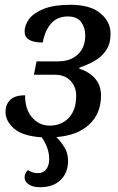

<svg xmlns="http://www.w3.org/2000/svg" viewBox="-20 -566 496 804"><path d="M148 218Q117 218 100 206Q83 194 83 178Q83 159 97 146Q104 151 114.5 155Q125 159 139 159Q162 159 174 142.5Q186 126 186 100Q186 55 155 9Q75 4 39 -27.5Q3 -59 3 -98Q3 -127 22 -147Q41 -167 85 -167Q85 -107 115 -73.5Q145 -40 188 -40Q237 -40 268 -72.5Q299 -105 299 -166Q299 -202 275.5 -227.5Q252 -253 209 -253H122L133 -309H222Q275 -309 306 -338Q337 -367 337 -418Q337 -450 320 -473.5Q303 -497 264 -497Q220 -497 194 -467.5Q168 -438 159 -388Q83 -388 83 -434Q83 -461 102 -486.5Q121 -512 163.5 -529Q206 -546 275 -546Q358 -546 400.5 -510.5Q443 -475 443 -425Q443 -383 424.5 -355.5Q406 -328 376 -311Q346 -294 313 -283L312 -278Q351 -267 377 -238.5Q403 -210 403 -166Q403 -91 354 -45Q305 1 216 8Q233 24 249 49.5Q265 75 265 107Q265 158 233.5 188Q202 218 148 218Z"/></svg>

Font: Noto Serif SemiCondensed Medium
Style: Italic
Weight: 500
Width: 4
Italic angle: -12°
Designer: Monotype Design Team
Foundry: Monotype Imaging Inc.
Version: Version 2.013